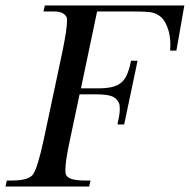

<svg xmlns="http://www.w3.org/2000/svg" viewBox="-27 -682 694 702"><path d="M618 -497H595Q596 -508 596 -519Q596 -561 580 -594Q565 -627 530 -636Q514 -640 457 -640H328L269 -359H331Q361 -359 381 -363.5Q401 -368 414.5 -378.5Q428 -389 436.5 -407.5Q445 -426 451 -455L452 -460H476L427 -227H403L404 -236Q411 -264 411 -283Q411 -284 410.5 -294.5Q410 -305 401 -316.5Q392 -328 374 -332.5Q356 -337 326 -337H264L229 -172Q212 -93 212 -61Q212 -50 214 -44Q222 -22 282 -22H304L299 0H-7L-2 -22H17Q77 -22 93.5 -44Q110 -66 133 -172L202 -497Q218 -576 218 -605Q218 -614 217 -618Q209 -635 186 -639Q182 -640 171 -640H132L137 -662H647Z"/></svg>

Font: New Athena Unicode
Style: Italic
Weight: 400
Designer: J. Rusten 1997; rev. by R. Hancock 2001, 2002, rev. by D. Mastronarde 2002-2019
Foundry: Society for Classical Studies (formerly American Philological Association)
Version: Version 5.008